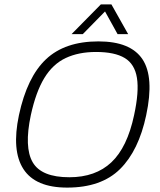

<svg xmlns="http://www.w3.org/2000/svg" viewBox="-20 -842 728 872"><path d="M305 -687 438 -822H486L562 -687H514L457 -790L356 -687ZM285 10Q141 10 86.5 -74Q32 -158 66 -319Q103 -492 189 -573Q275 -654 427 -654Q573 -654 627 -573Q681 -492 644 -319Q610 -158 525 -74Q440 10 285 10ZM295 -37Q414 -37 486 -105Q558 -173 589 -319Q612 -425 602 -488Q592 -551 546.5 -578.5Q501 -606 416 -606Q337 -606 278.5 -578.5Q220 -551 181.5 -488Q143 -425 120 -319Q89 -173 128.5 -105Q168 -37 295 -37Z"/></svg>

Font: Kanit ExtraLight
Style: Italic
Weight: 275
Italic angle: -12°
Designer: Katatrad Team
Foundry: CadsonDemak
Version: Version 2.000; ttfautohint (v1.8.3)